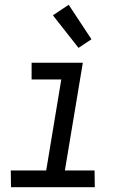

<svg xmlns="http://www.w3.org/2000/svg" viewBox="-20 -782 540 802"><path d="M376 0H26L25 -70H173L236 -450H112V-520H326L251 -70H375ZM308 -582 201 -718 267 -762 362 -618Z"/></svg>

Font: Iosevka Term Oblique
Style: Regular
Weight: 400
Italic angle: -9°
Monospace: yes
Designer: Belleve Invis
Foundry: Belleve Invis
Version: Version 31.4.0